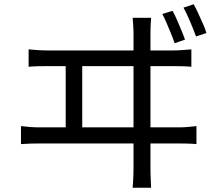

<svg xmlns="http://www.w3.org/2000/svg" viewBox="-20 -848 1040 906"><path d="M794 -797Q804 -780 814.5 -755.5Q825 -731 835.5 -706Q846 -681 853 -661L804 -644Q797 -665 787 -689.5Q777 -714 766.5 -738.5Q756 -763 746 -782ZM894 -828Q904 -810 915 -786Q926 -762 937 -737.5Q948 -713 954 -692L905 -676Q893 -709 877 -746.5Q861 -784 846 -812ZM693 -764Q691 -740 690.5 -721.5Q690 -703 690 -694Q690 -688 690 -652Q690 -616 690 -561Q690 -506 690 -441Q690 -376 690 -311.5Q690 -247 690 -191.5Q690 -136 690 -99.5Q690 -63 690 -57Q690 -49 690.5 -24Q691 1 693 38H606Q609 1 609.5 -23.5Q610 -48 610 -55Q610 -61 610 -97.5Q610 -134 610 -190Q610 -246 610 -311.5Q610 -377 610 -442.5Q610 -508 610 -563Q610 -618 610 -653.5Q610 -689 610 -694Q610 -705 609 -722Q608 -739 606 -764ZM290 -224V-569H368V-224ZM79 -253Q102 -250 124 -248.5Q146 -247 167 -247H824Q847 -247 867.5 -249Q888 -251 907 -253V-168Q887 -170 863 -170.5Q839 -171 824 -171H167Q147 -171 125 -170.5Q103 -170 79 -168ZM115 -615Q137 -613 160 -611.5Q183 -610 204 -610H799Q823 -610 843 -612Q863 -614 883 -615V-533Q862 -535 838 -535.5Q814 -536 799 -536H204Q183 -536 160.5 -535.5Q138 -535 115 -533Z"/></svg>

Font: Noto Sans TC
Style: Regular
Weight: 400
Designer: Ryoko NISHIZUKA  (kana, bopomofo & ideographs); Paul D. Hunt (Latin, Greek & Cyrillic); Sandoll Communications , Soo-you
Foundry: Adobe
Version: Version 2.004-H2;hotconv 1.0.118;makeotfexe 2.5.65603